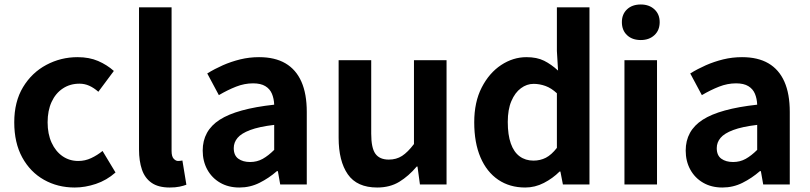

<svg xmlns="http://www.w3.org/2000/svg" viewBox="-20 -831 3649 865"><path d="M316.8 13.8Q239.7 13.8 178 -21.1Q116.3 -55.9 80.2 -121.7Q44.2 -187.5 44.2 -279.9Q44.2 -372.8 83.8 -438.4Q123.4 -503.9 188.8 -538.7Q254.1 -573.5 329.5 -573.5Q382 -573.5 422.1 -556.2Q462.2 -538.8 492.9 -511.4L423.1 -417.6Q402.6 -435.6 381.9 -444.8Q361.2 -454 338.1 -454Q295.4 -454 262.9 -432.3Q230.3 -410.7 212.4 -371.7Q194.5 -332.7 194.5 -279.9Q194.5 -227.4 212.5 -188.2Q230.5 -148.9 261.7 -127.3Q292.9 -105.8 332.7 -105.8Q363.4 -105.8 391 -118.8Q418.7 -131.9 442 -150.9L500.4 -53.9Q460.4 -18.6 411.8 -2.4Q363.2 13.8 316.8 13.8Z M744.5 13.8Q693.2 13.8 662.9 -7.4Q632.5 -28.5 619.4 -67.1Q606.3 -105.8 606.3 -157.3V-797.9H753V-151.3Q753 -125.9 762.5 -115.9Q772 -105.8 782 -105.8Q786.6 -105.8 790.6 -106.3Q794.6 -106.8 801.8 -107.8L819.7 1.2Q807.3 6.1 788.8 9.9Q770.3 13.8 744.5 13.8Z M1058.4 13.8Q1008.9 13.8 971.6 -7.9Q934.4 -29.5 913.8 -67.2Q893.2 -105 893.2 -152.6Q893.2 -242.2 969.9 -291.6Q1046.7 -341 1215.3 -359.4Q1214.2 -386.8 1205.1 -408.6Q1196 -430.4 1175.4 -442.9Q1154.8 -455.5 1120.1 -455.5Q1081.3 -455.5 1043.3 -440.5Q1005.3 -425.6 966 -402.4L913.7 -500.1Q947.1 -520.7 984.2 -537.1Q1021.3 -553.4 1062.3 -563.5Q1103.3 -573.5 1147.1 -573.5Q1218.4 -573.5 1266 -545.7Q1313.6 -517.8 1337.9 -463Q1362.1 -408.3 1362.1 -327V0H1242.4L1231.9 -59.9H1227.4Q1191.3 -28.4 1149 -7.3Q1106.8 13.8 1058.4 13.8ZM1106.7 -101.1Q1138.1 -101.1 1163.6 -115.4Q1189.1 -129.7 1215.3 -155.8V-268.4Q1147.4 -260.3 1107.2 -245.2Q1067 -230.1 1050.1 -209.7Q1033.1 -189.3 1033.1 -163.8Q1033.1 -130.8 1053.7 -116Q1074.3 -101.1 1106.7 -101.1Z M1679.4 13.8Q1588.3 13.8 1546.9 -45.8Q1505.6 -105.3 1505.6 -210.6V-559.8H1652.4V-228.7Q1652.4 -164.3 1671.3 -138.2Q1690.3 -112 1731.6 -112Q1765.7 -112 1791.4 -128.6Q1817.1 -145.2 1845 -182.1V-559.8H1991.8V0H1871.9L1860.9 -80.6H1857.3Q1821.2 -37.8 1779 -12Q1736.8 13.8 1679.4 13.8Z M2346.2 13.8Q2276.3 13.8 2224.6 -21.2Q2172.9 -56.2 2144.7 -122Q2116.5 -187.8 2116.5 -279.9Q2116.5 -371.2 2150.2 -436.8Q2183.9 -502.4 2237.7 -538Q2291.6 -573.5 2351.7 -573.5Q2399 -573.5 2431.3 -557.3Q2463.6 -541.1 2494.2 -513L2488.9 -601.1V-797.9H2635.7V0H2516L2504.7 -58.3H2501.2Q2470.5 -27.6 2430.4 -6.9Q2390.3 13.8 2346.2 13.8ZM2383.5 -107.4Q2413.9 -107.4 2439.3 -120.4Q2464.6 -133.5 2488.9 -164.8V-410.8Q2463.8 -434.2 2437.4 -443.7Q2411 -453.2 2384.1 -453.2Q2353.2 -453.2 2326.7 -433.4Q2300.1 -413.7 2283.9 -375.7Q2267.6 -337.8 2267.6 -281.5Q2267.6 -223.5 2281.3 -184.6Q2295 -145.7 2321.2 -126.6Q2347.4 -107.4 2383.5 -107.4Z M2793.3 0V-559.8H2940V0ZM2866.9 -650.6Q2828.2 -650.6 2805 -672.6Q2781.7 -694.5 2781.7 -731.4Q2781.7 -767.1 2805 -789Q2828.2 -810.8 2866.9 -810.8Q2904.5 -810.8 2928.2 -789Q2952 -767.1 2952 -731.4Q2952 -694.5 2928.2 -672.6Q2904.5 -650.6 2866.9 -650.6Z M3234.4 13.8Q3184.9 13.8 3147.6 -7.9Q3110.4 -29.5 3089.8 -67.2Q3069.2 -105 3069.2 -152.6Q3069.2 -242.2 3145.9 -291.6Q3222.7 -341 3391.3 -359.4Q3390.2 -386.8 3381.1 -408.6Q3372 -430.4 3351.4 -442.9Q3330.8 -455.5 3296.1 -455.5Q3257.3 -455.5 3219.3 -440.5Q3181.3 -425.6 3142 -402.4L3089.7 -500.1Q3123.1 -520.7 3160.2 -537.1Q3197.3 -553.4 3238.3 -563.5Q3279.3 -573.5 3323.1 -573.5Q3394.4 -573.5 3442 -545.7Q3489.6 -517.8 3513.9 -463Q3538.1 -408.3 3538.1 -327V0H3418.4L3407.9 -59.9H3403.4Q3367.3 -28.4 3325 -7.3Q3282.8 13.8 3234.4 13.8ZM3282.7 -101.1Q3314.1 -101.1 3339.6 -115.4Q3365.1 -129.7 3391.3 -155.8V-268.4Q3323.4 -260.3 3283.2 -245.2Q3243 -230.1 3226.1 -209.7Q3209.1 -189.3 3209.1 -163.8Q3209.1 -130.8 3229.7 -116Q3250.3 -101.1 3282.7 -101.1Z"/></svg>

Font: Shanggu Sans SC VF
Style: Regular
Weight: 250
Designer: GuiWonder
Version: Version 1.021